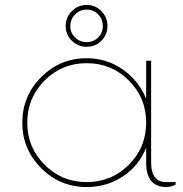

<svg xmlns="http://www.w3.org/2000/svg" viewBox="-20 -745 738 775"><path d="M389.4 -580.6Q365 -556.2 330 -556.2Q295 -556.2 270 -580.6Q245 -605 245 -640Q245 -675 270 -700Q295 -725 330 -725Q365 -725 389.4 -700Q413.8 -675 413.8 -640Q413.8 -605 389.4 -580.6ZM376.2 -686.9Q357.5 -706.2 330 -706.2Q302.5 -706.2 283.1 -686.9Q263.8 -667.5 263.8 -640Q263.8 -612.5 283.1 -593.8Q302.5 -575 330 -575Q357.5 -575 376.2 -593.8Q395 -612.5 395 -640Q395 -667.5 376.2 -686.9ZM651.2 -10H688.8V0Q671.2 10 651.2 10Q570 10 570 -88.8V-148.8Q541.2 -76.2 476.2 -33.1Q411.2 10 330 10Q222.5 10 146.2 -66.2Q70 -142.5 70 -250Q70 -357.5 146.2 -433.8Q222.5 -510 330 -510Q410 -510 475 -465Q540 -420 570 -346.2V-500H590V-88.8Q590 -10 651.2 -10ZM160 -80Q230 -10 330 -10Q430 -10 500 -80Q570 -150 570 -250Q570 -350 500 -420Q430 -490 330 -490Q230 -490 160 -420Q90 -350 90 -250Q90 -150 160 -80Z"/></svg>

Font: Now Thin
Style: Regular
Weight: 250
Designer: Alfredo Marco Pradil
Foundry: Alfredo Marco Pradil
Version: Version 1.002;PS 001.002;hotconv 1.0.88;makeotf.lib2.5.64775